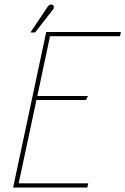

<svg xmlns="http://www.w3.org/2000/svg" viewBox="-20 -844 564 864"><path d="M39 0H373L377 -19H64L144 -394H367L376 -412H148L205 -681H520L524 -700H188ZM216 -798Q220 -802 221.5 -806.5Q223 -811 222 -815.5Q221 -820 217 -822Q214 -824 209.5 -823.5Q205 -823 201 -820.5Q197 -818 194 -813L117 -698H138Z"/></svg>

Font: Advent Pro Thin
Style: Italic
Weight: 250
Italic angle: -12°
Version: Version 3.000